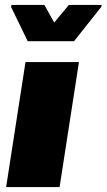

<svg xmlns="http://www.w3.org/2000/svg" viewBox="-20 -763 435 783"><path d="M5 0ZM5 0 84 -510H302L223 0ZM25 -595ZM93 -595 25 -735 27 -743H161L201 -671L261 -743H395L393 -735L282 -595Z"/></svg>

Font: Azeri Sans Black
Style: Italic
Weight: 900
Designer: Hector Gatti & Omnibus-Type (original fonts) / Cristiano Sobral (main changes and remastering)
Foundry: Omnibus-Type
Version: Version 0.07;August 21, 2020;FontCreator 13.0.0.2681 64-bit;